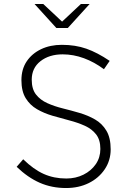

<svg xmlns="http://www.w3.org/2000/svg" viewBox="-20 -937 640 968"><path d="M313 11Q241 11 180.5 -15.5Q120 -42 64 -96L97 -134Q149 -83 200.5 -60Q252 -37 314 -37Q362 -37 401 -56.5Q440 -76 463 -109.5Q486 -143 486 -186Q486 -232 464.5 -259.5Q443 -287 407.5 -303Q372 -319 329.5 -330Q287 -341 244.5 -353.5Q202 -366 166.5 -386.5Q131 -407 109.5 -442Q88 -477 88 -533Q88 -588 114.5 -627.5Q141 -667 187 -689Q233 -711 292 -711Q360 -711 415.5 -691.5Q471 -672 533 -630L504 -588Q456 -624 403 -643.5Q350 -663 296 -663Q228 -663 184 -628.5Q140 -594 140 -535Q140 -488 161.5 -460.5Q183 -433 218.5 -417Q254 -401 296.5 -390.5Q339 -380 381.5 -367.5Q424 -355 459.5 -334.5Q495 -314 516.5 -278Q538 -242 538 -184Q538 -128 508 -83.5Q478 -39 427.5 -14Q377 11 313 11ZM264 -796 154 -917H198L293 -828L388 -917H432L322 -796Z"/></svg>

Font: Red Hat Mono
Style: Regular
Weight: 300
Monospace: yes
Designer: Pentagram, MCKL
Foundry: Pentagram, MCKL
Version: Version 1.023